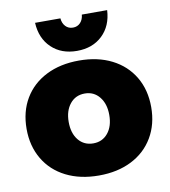

<svg xmlns="http://www.w3.org/2000/svg" viewBox="-85 -838 814 918"><g transform="rotate(-10 321.5 -379.0)"><path d="M624 -272Q624 -189 586.5 -125.5Q549 -62 481 -27.5Q413 7 322 7Q231 7 162.5 -27.5Q94 -62 56.5 -125.5Q19 -189 19 -272Q19 -356 56.5 -419Q94 -482 162.5 -516.5Q231 -551 322 -551Q413 -551 481 -516.5Q549 -482 586.5 -419Q624 -356 624 -272ZM223 -270Q223 -215 250 -182Q277 -149 322 -149Q366 -149 393 -182Q420 -215 420 -270Q420 -324 393 -357.5Q366 -391 322 -391Q277 -391 250 -357.5Q223 -324 223 -270ZM322 -711Q344 -711 358 -726Q372 -741 374 -765H497Q493 -689 445.5 -643.5Q398 -598 322 -598Q246 -598 198.5 -643.5Q151 -689 147 -765H270Q272 -741 286 -726Q300 -711 322 -711Z"/></g></svg>

Font: Gontserrat ExtraBold
Style: Regular
Weight: 800
Designer: Julieta Ulanovsky
Foundry: Julieta Ulanovsky
Version: Version 6.001